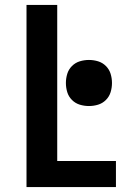

<svg xmlns="http://www.w3.org/2000/svg" viewBox="-20 -755 540 775"><path d="M87 0V-735H211V-105H448V0ZM339 -327Q320 -327 302 -332.5Q284 -338 270.5 -351.5Q257 -365 251.5 -383Q246 -401 246 -420Q246 -439 251.5 -457Q257 -475 270.5 -488.5Q284 -502 302 -507.5Q320 -513 339 -513Q358 -513 376 -507.5Q394 -502 407.5 -488.5Q421 -475 426.5 -457Q432 -439 432 -420Q432 -401 426.5 -383Q421 -365 407.5 -351.5Q394 -338 376 -332.5Q358 -327 339 -327Z"/></svg>

Font: Iosevka Extrabold
Style: Regular
Weight: 800
Monospace: yes
Designer: Belleve Invis
Foundry: Belleve Invis
Version: Version 32.5.0; ttfautohint (v1.8.4)